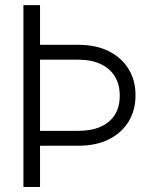

<svg xmlns="http://www.w3.org/2000/svg" viewBox="-20 -748 626 768"><path d="M73.7 -727.5H140.1V0H73.7ZM105.5 -568.8H292Q365.2 -568.8 416.5 -542.5Q467.8 -516.1 495.1 -470.5Q522.5 -424.8 522 -367.2Q522.5 -309.1 495.4 -263.4Q468.3 -217.8 417 -191.4Q365.7 -165 292 -165H105.5V-224.6H292Q345.7 -224.6 382.8 -241.2Q419.9 -257.8 439.5 -289.1Q459 -320.3 459 -365.2Q459 -410.6 439.2 -442.6Q419.4 -474.6 382.3 -491.9Q345.2 -509.3 292 -509.3H105.5Z"/></svg>

Font: Inter Tight Light
Style: Regular
Weight: 300
Designer: Rasmus Andersson
Foundry: rsms
Version: Version 3.004